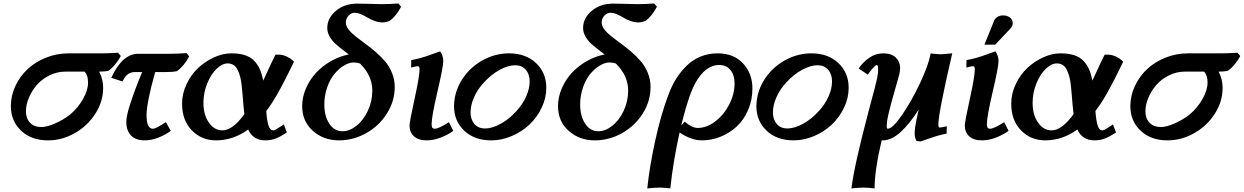

<svg xmlns="http://www.w3.org/2000/svg" viewBox="-20 -793 7048 1088"><path d="M594.7 -392.1Q574.7 -387.2 542 -387.2Q564.5 -343.8 564.5 -294.9Q564.5 -217.8 520.3 -148.7Q476.1 -79.6 403.8 -38.6Q331.5 2.4 252.4 2.4Q157.7 2.4 99.6 -52.5Q41.5 -107.4 41.5 -191.9Q41.5 -250.5 67.1 -305.4Q92.8 -360.4 136.2 -401.1Q179.7 -441.9 240.7 -466.3Q301.8 -490.7 368.7 -490.7H557.1Q590.8 -490.7 648.9 -494.1L664.6 -475.6Q653.8 -454.6 635 -431.2Q616.2 -407.7 594.7 -392.1ZM351.6 -387.2Q303.7 -387.2 261 -366.2Q218.3 -345.2 189.5 -312.3Q160.6 -279.3 143.8 -239.5Q127 -199.7 127 -161.6Q127 -121.6 150.4 -97.4Q173.8 -73.2 213.4 -73.2Q246.1 -73.2 291 -92.8Q335.9 -112.3 376.5 -143.1Q422.9 -182.6 450.9 -232.7Q479 -282.7 479 -325.7Q479 -366.2 459.5 -387.2Z M926.8 -384.8H859.4Q810.5 -210.9 810.5 -140.1Q810.5 -63.5 846.7 -63.5Q863.8 -63.5 919.9 -101.1L947.8 -51.3Q915.5 -27.8 876.2 -12.7Q836.9 2.4 800.3 2.4Q748 2.4 721.9 -25.9Q695.8 -54.2 695.8 -100.6Q695.8 -121.6 701.7 -146.5Q710.9 -188 736.1 -258.1Q761.2 -328.1 785.6 -384.8H745.6Q721.7 -384.8 705.3 -373Q689 -361.3 673.8 -331.5L610.4 -352.1Q672.9 -488.3 763.7 -488.3H944.8Q985.8 -488.3 1036.6 -492.2L1052.2 -473.6Q1023.4 -418.9 982.4 -389.6Q960.9 -384.8 926.8 -384.8Z M1541 -483.4H1562.5Q1585.4 -481.9 1606.2 -471.9Q1627 -461.9 1636.2 -452.6L1646 -443.4Q1641.6 -434.1 1621.8 -394Q1602.1 -354 1591.8 -334.2Q1581.5 -314.5 1563 -280.3Q1544.4 -246.1 1526.4 -217.8Q1508.3 -189.5 1488.8 -164.1Q1492.2 -111.3 1501 -82.8Q1509.8 -54.2 1528.8 -54.2Q1533.7 -54.2 1542.2 -58.8Q1550.8 -63.5 1565.9 -73.5Q1581.1 -83.5 1588.4 -87.9L1605.5 -42.5Q1571.8 -20 1544.2 -8.8Q1516.6 2.4 1482.4 2.4Q1414.6 2.4 1386.2 -59.1Q1301.8 2.4 1203.6 2.4Q1122.6 2.4 1067.1 -54.2Q1011.7 -110.8 1011.7 -205.1Q1011.7 -262.7 1037.4 -316.7Q1063 -370.6 1103 -408Q1143.1 -445.3 1192.9 -468Q1242.7 -490.7 1290.5 -490.7Q1335.4 -490.7 1367.4 -480.5Q1399.4 -470.2 1419.9 -449Q1440.4 -427.7 1452.1 -401.1Q1463.9 -374.5 1471.7 -336.4Q1479.5 -353 1494.9 -386.5Q1510.3 -419.9 1521 -442.6Q1531.7 -465.3 1541 -483.4ZM1239.7 -54.2Q1298.3 -54.2 1364.7 -146Q1361.8 -168 1359.1 -200.2Q1356.4 -232.4 1354.5 -257.1Q1352.5 -281.7 1349.4 -310.3Q1346.2 -338.9 1340.6 -359.4Q1335 -379.9 1326.2 -397.7Q1317.4 -415.5 1303.2 -424.6Q1289.1 -433.6 1270 -433.6Q1239.7 -433.6 1208.3 -404.1Q1176.8 -374.5 1154.8 -321.5Q1132.8 -268.6 1132.8 -209.5Q1132.8 -142.1 1163.8 -98.1Q1194.8 -54.2 1239.7 -54.2Z M1989.7 -720.7Q1970.7 -720.7 1955.3 -704.6Q1939.9 -688.5 1939.9 -664.6Q1939.9 -645.5 1955.3 -625.7Q1970.7 -606 1995.1 -586.7Q2019.5 -567.4 2048.8 -546.1Q2078.1 -524.9 2107.7 -499.5Q2137.2 -474.1 2161.6 -445.8Q2186 -417.5 2201.4 -379.6Q2216.8 -341.8 2216.8 -300.3Q2216.8 -220.7 2173.1 -150.6Q2129.4 -80.6 2056.2 -39.1Q1982.9 2.4 1900.4 2.4Q1813.5 2.4 1752.9 -51.5Q1692.4 -105.5 1692.4 -191.4Q1692.4 -242.7 1713.6 -292Q1734.9 -341.3 1770.5 -379.9Q1806.2 -418.5 1854.7 -446.3Q1903.3 -474.1 1956.5 -484.4Q1897.5 -528.8 1878.9 -546.4Q1834.5 -589.8 1834.5 -634.3Q1834.5 -689.5 1882.8 -731Q1931.2 -772.5 2004.9 -772.5Q2033.7 -772.5 2080.6 -771Q2127.4 -769.5 2145 -769.5Q2186.5 -769.5 2237.3 -773.4L2252.9 -754.9Q2224.1 -700.7 2188.5 -674.8Q2165.5 -666 2147.5 -666Q2125.5 -666 2102.1 -674.6Q2078.6 -683.1 2062.3 -693.4Q2045.9 -703.6 2025.9 -712.2Q2005.9 -720.7 1989.7 -720.7ZM2089.8 -279.8Q2089.8 -364.3 2020.5 -432.6Q2004.9 -439 1984.9 -439Q1958 -439 1929 -421.4Q1899.9 -403.8 1875 -373.8Q1850.1 -343.8 1834 -297.9Q1817.9 -252 1817.9 -200.7Q1817.9 -135.7 1845.9 -92.5Q1874 -49.3 1921.4 -49.3Q1960.4 -49.3 1999.3 -79.6Q2038.1 -109.9 2064 -164.1Q2089.8 -218.3 2089.8 -279.8Z M2523.9 -100.6 2548.8 -51.3Q2515.6 -27.8 2475.6 -12.7Q2435.5 2.4 2398.4 2.4Q2351.1 2.4 2325.9 -20.5Q2300.8 -43.5 2300.8 -82Q2300.8 -103.5 2329.1 -231.9Q2357.4 -360.4 2357.4 -399.9Q2357.4 -418 2348.1 -418Q2339.4 -418 2309.6 -410.2L2310.5 -452.6Q2334.5 -456.5 2358.2 -462.9Q2381.8 -469.2 2397 -474.6Q2412.1 -480 2436.5 -488.8Q2460.9 -497.6 2474.1 -502Q2491.7 -478.5 2491.7 -445.8Q2491.7 -414.1 2458.7 -272.9Q2425.8 -131.8 2425.8 -90.3Q2425.8 -75.7 2429.9 -69.6Q2434.1 -63.5 2443.8 -63.5Q2465.8 -63.5 2523.9 -100.6Z M2558.6 -246.1Q2572.8 -313 2617.4 -369.1Q2662.1 -425.3 2727.5 -458Q2793 -490.7 2864.3 -490.7Q2959.5 -490.7 3017.6 -435.5Q3075.7 -380.4 3075.7 -295.4Q3075.7 -237.3 3049.3 -182.4Q3022.9 -127.4 2980 -86.9Q2937 -46.4 2879.9 -22Q2822.8 2.4 2763.7 2.4Q2668.5 2.4 2610.6 -52.5Q2552.7 -107.4 2552.7 -191.9Q2552.7 -216.8 2558.6 -246.1ZM2721.7 -325.2Q2685.5 -286.1 2666 -241.2Q2646.5 -196.3 2646.5 -156.2Q2646.5 -115.2 2668.7 -90.1Q2690.9 -64.9 2728 -64.9Q2768.1 -64.9 2816.4 -91.1Q2864.7 -117.2 2906.7 -163.6L2906.2 -163.1Q2942.4 -202.6 2961.9 -247.1Q2981.4 -291.5 2981.4 -331.5Q2981.4 -372.6 2959.2 -397.9Q2937 -423.3 2899.9 -423.3Q2859.4 -423.3 2811.5 -397.2Q2763.7 -371.1 2721.7 -325.2Z M3439.5 -720.7Q3420.4 -720.7 3405 -704.6Q3389.6 -688.5 3389.6 -664.6Q3389.6 -645.5 3405 -625.7Q3420.4 -606 3444.8 -586.7Q3469.2 -567.4 3498.5 -546.1Q3527.8 -524.9 3557.4 -499.5Q3586.9 -474.1 3611.3 -445.8Q3635.7 -417.5 3651.1 -379.6Q3666.5 -341.8 3666.5 -300.3Q3666.5 -220.7 3622.8 -150.6Q3579.1 -80.6 3505.9 -39.1Q3432.6 2.4 3350.1 2.4Q3263.2 2.4 3202.6 -51.5Q3142.1 -105.5 3142.1 -191.4Q3142.1 -242.7 3163.3 -292Q3184.6 -341.3 3220.2 -379.9Q3255.9 -418.5 3304.4 -446.3Q3353 -474.1 3406.2 -484.4Q3347.2 -528.8 3328.6 -546.4Q3284.2 -589.8 3284.2 -634.3Q3284.2 -689.5 3332.5 -731Q3380.9 -772.5 3454.6 -772.5Q3483.4 -772.5 3530.3 -771Q3577.1 -769.5 3594.7 -769.5Q3636.2 -769.5 3687 -773.4L3702.6 -754.9Q3673.8 -700.7 3638.2 -674.8Q3615.2 -666 3597.2 -666Q3575.2 -666 3551.8 -674.6Q3528.3 -683.1 3512 -693.4Q3495.6 -703.6 3475.6 -712.2Q3455.6 -720.7 3439.5 -720.7ZM3539.6 -279.8Q3539.6 -364.3 3470.2 -432.6Q3454.6 -439 3434.6 -439Q3407.7 -439 3378.7 -421.4Q3349.6 -403.8 3324.7 -373.8Q3299.8 -343.8 3283.7 -297.9Q3267.6 -252 3267.6 -200.7Q3267.6 -135.7 3295.7 -92.5Q3323.7 -49.3 3371.1 -49.3Q3410.2 -49.3 3449 -79.6Q3487.8 -109.9 3513.7 -164.1Q3539.6 -218.3 3539.6 -279.8Z M3956.5 2.4Q3925.3 2.4 3891.4 -10.5Q3857.4 -23.4 3831.1 -42.5Q3795.9 113.8 3778.3 274.4Q3733.4 270 3720.7 270Q3689 270 3647.9 274.9Q3660.6 150.9 3693.6 0.7Q3726.6 -149.4 3770 -262.2Q3788.6 -310.5 3813.7 -350.1Q3838.9 -389.6 3872.6 -422.1Q3906.2 -454.6 3950.7 -472.7Q3995.1 -490.7 4046.4 -490.7Q4138.2 -490.7 4190.9 -433.3Q4243.7 -376 4243.7 -292Q4243.7 -226.1 4219.2 -169.7Q4194.8 -113.3 4154.8 -76.2Q4114.7 -39.1 4063.2 -18.3Q4011.7 2.4 3956.5 2.4ZM3891.6 -258.3Q3864.7 -182.1 3840.3 -82L3860.4 -104Q3875 -89.4 3896 -78.6Q3917 -67.9 3933.1 -67.9Q3984.4 -67.9 4033.4 -105.2Q4082.5 -142.6 4112.5 -201.4Q4142.6 -260.3 4142.6 -320.3Q4142.6 -368.2 4118.9 -396.5Q4095.2 -424.8 4055.2 -424.8Q4004.9 -424.8 3962.6 -381.1Q3920.4 -337.4 3891.6 -258.3Z M4272 -246.1Q4286.1 -313 4330.8 -369.1Q4375.5 -425.3 4440.9 -458Q4506.3 -490.7 4577.6 -490.7Q4672.9 -490.7 4731 -435.5Q4789.1 -380.4 4789.1 -295.4Q4789.1 -237.3 4762.7 -182.4Q4736.3 -127.4 4693.4 -86.9Q4650.4 -46.4 4593.3 -22Q4536.1 2.4 4477.1 2.4Q4381.8 2.4 4324 -52.5Q4266.1 -107.4 4266.1 -191.9Q4266.1 -216.8 4272 -246.1ZM4435.1 -325.2Q4398.9 -286.1 4379.4 -241.2Q4359.9 -196.3 4359.9 -156.2Q4359.9 -115.2 4382.1 -90.1Q4404.3 -64.9 4441.4 -64.9Q4481.4 -64.9 4529.8 -91.1Q4578.1 -117.2 4620.1 -163.6L4619.6 -163.1Q4655.8 -202.6 4675.3 -247.1Q4694.8 -291.5 4694.8 -331.5Q4694.8 -372.6 4672.6 -397.9Q4650.4 -423.3 4613.3 -423.3Q4572.8 -423.3 4524.9 -397.2Q4477.1 -371.1 4435.1 -325.2Z M5195.3 8.8 5174.3 5.9Q5163.1 -9.8 5163.1 -37.6Q5163.1 -65.9 5171.9 -107.4Q5176.3 -128.4 5186 -172.4Q5136.2 -93.3 5084.2 -45.4Q5032.2 2.4 4983.4 2.4H4976.1Q4936 171.4 4936 274.9Q4897.5 270 4872.6 270Q4862.3 270 4845.5 271.2Q4828.6 272.5 4816.9 273.4L4804.7 274.9Q4820.8 143.1 4904.8 -173.3Q4908.2 -187 4919.4 -228.3Q4930.7 -269.5 4934.6 -284.9Q4938.5 -300.3 4945.1 -327.4Q4951.7 -354.5 4953.9 -370.4Q4956.1 -386.2 4956.1 -397.9Q4956.1 -424.8 4948.7 -424.8Q4939.9 -424.8 4909.2 -386.7L4910.2 -387.7Q4909.7 -387.2 4903.8 -379.2Q4897.9 -371.1 4897.5 -370.1L4845.7 -404.8Q4869.1 -439.9 4905.3 -465.3Q4941.4 -490.7 4984.9 -490.7Q5032.2 -490.7 5056.4 -466.8Q5080.6 -442.9 5080.6 -409.2Q5080.6 -390.6 5076.2 -372.1Q5070.8 -351.1 5049.3 -276.6Q5027.8 -202.1 5016.4 -154.1Q5004.9 -106 5004.9 -80.6Q5004.9 -63.5 5010.3 -63.5Q5038.1 -63.5 5092.3 -142.6Q5146.5 -221.7 5193.6 -322Q5240.7 -422.4 5252 -482.4Q5252.9 -487.3 5253.4 -490.2Q5294.9 -485.4 5312 -485.4L5376 -490.7Q5297.4 -152.3 5297.4 -86.9Q5297.4 -70.3 5304.2 -70.3Q5314.9 -70.3 5345.2 -77.6L5344.2 -35.6Q5313 -29.8 5287.6 -22.2Q5262.2 -14.6 5237.1 -5.4Q5211.9 3.9 5195.3 8.8Z M5670.4 -100.6 5695.3 -51.3Q5662.1 -27.8 5622.1 -12.7Q5582 2.4 5544.9 2.4Q5497.6 2.4 5472.4 -20.5Q5447.3 -43.5 5447.3 -82Q5447.3 -103.5 5475.6 -231.9Q5503.9 -360.4 5503.9 -399.9Q5503.9 -418 5494.6 -418Q5485.8 -418 5456.1 -410.2L5457 -452.6Q5481 -456.5 5504.6 -462.9Q5528.3 -469.2 5543.5 -474.6Q5558.6 -480 5583 -488.8Q5607.4 -497.6 5620.6 -502Q5638.2 -478.5 5638.2 -445.8Q5638.2 -414.1 5605.2 -272.9Q5572.3 -131.8 5572.3 -90.3Q5572.3 -75.7 5576.4 -69.6Q5580.6 -63.5 5590.3 -63.5Q5612.3 -63.5 5670.4 -100.6ZM5619.6 -540H5558.6L5613.8 -677.2Q5618.2 -688 5631.6 -696.8Q5645 -705.6 5664.1 -705.6Q5688 -705.6 5703.4 -693.4Q5718.8 -681.2 5718.8 -661.6Q5718.8 -645 5705.1 -631.3H5705.6Q5691.9 -616.7 5662.8 -585.7Q5633.8 -554.7 5619.6 -540Z M6239.7 -483.4H6261.2Q6284.2 -481.9 6304.9 -471.9Q6325.7 -461.9 6335 -452.6L6344.7 -443.4Q6340.3 -434.1 6320.6 -394Q6300.8 -354 6290.5 -334.2Q6280.3 -314.5 6261.7 -280.3Q6243.2 -246.1 6225.1 -217.8Q6207 -189.5 6187.5 -164.1Q6190.9 -111.3 6199.7 -82.8Q6208.5 -54.2 6227.5 -54.2Q6232.4 -54.2 6241 -58.8Q6249.5 -63.5 6264.6 -73.5Q6279.8 -83.5 6287.1 -87.9L6304.2 -42.5Q6270.5 -20 6242.9 -8.8Q6215.3 2.4 6181.2 2.4Q6113.3 2.4 6085 -59.1Q6000.5 2.4 5902.3 2.4Q5821.3 2.4 5765.9 -54.2Q5710.4 -110.8 5710.4 -205.1Q5710.4 -262.7 5736.1 -316.7Q5761.7 -370.6 5801.8 -408Q5841.8 -445.3 5891.6 -468Q5941.4 -490.7 5989.3 -490.7Q6034.2 -490.7 6066.2 -480.5Q6098.1 -470.2 6118.7 -449Q6139.2 -427.7 6150.9 -401.1Q6162.6 -374.5 6170.4 -336.4Q6178.2 -353 6193.6 -386.5Q6209 -419.9 6219.7 -442.6Q6230.5 -465.3 6239.7 -483.4ZM5938.5 -54.2Q5997.1 -54.2 6063.5 -146Q6060.5 -168 6057.9 -200.2Q6055.2 -232.4 6053.2 -257.1Q6051.3 -281.7 6048.1 -310.3Q6044.9 -338.9 6039.3 -359.4Q6033.7 -379.9 6024.9 -397.7Q6016.1 -415.5 6002 -424.6Q5987.8 -433.6 5968.8 -433.6Q5938.5 -433.6 5907 -404.1Q5875.5 -374.5 5853.5 -321.5Q5831.5 -268.6 5831.5 -209.5Q5831.5 -142.1 5862.5 -98.1Q5893.6 -54.2 5938.5 -54.2Z M6938.5 -392.1Q6918.5 -387.2 6885.7 -387.2Q6908.2 -343.8 6908.2 -294.9Q6908.2 -217.8 6864 -148.7Q6819.8 -79.6 6747.6 -38.6Q6675.3 2.4 6596.2 2.4Q6501.5 2.4 6443.4 -52.5Q6385.3 -107.4 6385.3 -191.9Q6385.3 -250.5 6410.9 -305.4Q6436.5 -360.4 6480 -401.1Q6523.4 -441.9 6584.5 -466.3Q6645.5 -490.7 6712.4 -490.7H6900.9Q6934.6 -490.7 6992.7 -494.1L7008.3 -475.6Q6997.6 -454.6 6978.8 -431.2Q6960 -407.7 6938.5 -392.1ZM6695.3 -387.2Q6647.5 -387.2 6604.7 -366.2Q6562 -345.2 6533.2 -312.3Q6504.4 -279.3 6487.5 -239.5Q6470.7 -199.7 6470.7 -161.6Q6470.7 -121.6 6494.1 -97.4Q6517.6 -73.2 6557.1 -73.2Q6589.8 -73.2 6634.8 -92.8Q6679.7 -112.3 6720.2 -143.1Q6766.6 -182.6 6794.7 -232.7Q6822.8 -282.7 6822.8 -325.7Q6822.8 -366.2 6803.2 -387.2Z"/></svg>

Font: Flanker
Style: Bold Italic
Weight: 700
Italic angle: -12°
Designer: Flanker
Version: Version 2.000